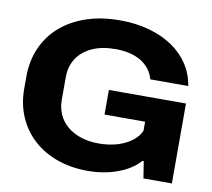

<svg xmlns="http://www.w3.org/2000/svg" viewBox="-82 -833 1036 937"><g transform="rotate(10 436.0 -364.5)"><path d="M410 11Q327 11 258.5 -13.5Q190 -38 140.5 -83Q91 -128 63.5 -191Q36 -254 36 -331V-388Q36 -469 65 -534Q94 -599 147.5 -645Q201 -691 275 -715.5Q349 -740 439 -740Q518 -740 584.5 -721.5Q651 -703 701 -669Q751 -635 782 -587.5Q813 -540 822 -482H634Q626 -511 609 -532.5Q592 -554 567.5 -568.5Q543 -583 511.5 -590.5Q480 -598 442 -598Q374 -598 325.5 -575.5Q277 -553 251.5 -513.5Q226 -474 226 -420V-309Q226 -270 240.5 -237Q255 -204 283.5 -180Q312 -156 351.5 -143Q391 -130 441 -130Q491 -130 532 -142.5Q573 -155 602.5 -177Q632 -199 645 -229V-274H444V-396H826V0H685L672 -83H665Q626 -39 558 -14Q490 11 410 11Z"/></g></svg>

Font: Hubot Sans SemiExpanded
Style: Bold
Weight: 700
Width: 6
Designer: Deni Anggara
Foundry: GitHub, Inc., Subsidiary of Microsoft Corporation
Version: Version 2.000